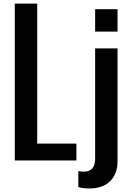

<svg xmlns="http://www.w3.org/2000/svg" viewBox="-20 -895 740 1071"><path d="M479.5 156.2Q438.5 156.2 417 147.9V59.1Q434.1 62.5 448.2 62.5Q510.7 62.5 510.7 -10.3V-625H635.7V3.4Q635.7 75.7 594 116Q552.2 156.2 479.5 156.2ZM510.7 -843.8H635.7V-718.8H510.7ZM62.5 0V-875H187.5V-93.8H406.2V0Z"/></svg>

Font: OswaldRegular
Style: Regular
Weight: 400
Designer: vernon adams
Foundry: vernon adams
Version: Version 1.000